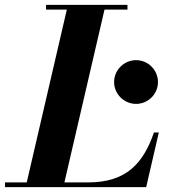

<svg xmlns="http://www.w3.org/2000/svg" viewBox="-68 -770 702 790"><path d="M533.5 0 585.5 -225H565.5C521.5 -98 452 -19.5 295 -19.5H197L362 -730.5H456.5V-750H121.5V-730.5H207L42 -19.5H-47.5V0ZM401.5 -432.5C401.5 -383 442.5 -342.5 492 -342.5C541.5 -342.5 582 -383 582 -432.5C582 -482 541.5 -522.5 492 -522.5C442.5 -522.5 401.5 -482 401.5 -432.5Z"/></svg>

Font: Bodoni* 11pt
Style: Bold Italic
Weight: 700
Italic angle: -13°
Version: Version 2.3